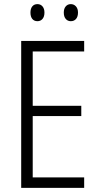

<svg xmlns="http://www.w3.org/2000/svg" viewBox="-20 -913 480 933"><path d="M389 0H83V-714H389V-663H139V-399H375V-349H139V-51H389ZM128 -852Q128 -871 137 -882Q146 -893 162 -893Q177 -893 186.5 -882Q196 -871 196 -852Q196 -832 186.5 -821Q177 -810 162 -810Q146 -810 137 -821Q128 -832 128 -852ZM290 -852Q290 -871 299.5 -882Q309 -893 324 -893Q339 -893 349 -882Q359 -871 359 -852Q359 -832 349.5 -821Q340 -810 324 -810Q309 -810 299.5 -821Q290 -832 290 -852Z"/></svg>

Font: Noto Sans Khmer UI Condensed Light
Style: Regular
Weight: 300
Width: 3
Designer: Danh Hong and the Monotype Design Team
Foundry: Monotype Imaging Inc.
Version: Version 2.002; ttfautohint (v1.8.4.7-5d5b)